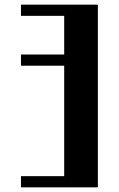

<svg xmlns="http://www.w3.org/2000/svg" viewBox="-20 -804 510 824"><path d="M70 -48H255.5V-522H70V-570H255.5V-736H70V-784H400V0H70Z"/></svg>

Font: Facade Sud
Style: Regular
Weight: 100
Designer: Éléonore Fines
Foundry: Velvetyne Type Foundry
Version: Version 1.001;Glyphs 3.2 (3202)